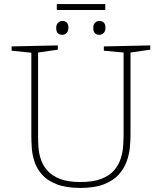

<svg xmlns="http://www.w3.org/2000/svg" viewBox="-20 -916 794 943"><path d="M490 -688 718 -693V-672L621 -658V-256Q621 -229 618 -194Q615 -159 602.5 -124Q590 -89 564 -59.5Q538 -30 492 -11.5Q446 7 375 7Q303 7 257 -11.5Q211 -30 185.5 -59.5Q160 -89 149 -123.5Q138 -158 136 -190.5Q134 -223 134 -247V-657L37 -667V-688L264 -693V-672L167 -658V-247Q167 -222 169 -192Q171 -162 181 -132.5Q191 -103 213 -78Q235 -53 274 -37.5Q313 -22 375 -22Q438 -22 478.5 -38Q519 -54 541 -80Q563 -106 573 -137.5Q583 -169 585 -200Q587 -231 587 -256V-658L490 -667ZM468 -745Q438 -745 438 -779Q438 -795 446.5 -804Q455 -813 468 -813Q498 -813 498 -779Q498 -763 489 -754Q480 -745 468 -745ZM286 -745Q256 -745 256 -779Q256 -795 265 -804Q274 -813 286 -813Q316 -813 316 -779Q316 -763 307 -754Q298 -745 286 -745ZM497 -896V-867H259V-896Z"/></svg>

Font: Bitter ExtraLight
Style: Regular
Weight: 200
Designer: Sol Matas, and Bitter project Authors
Foundry: Sol Matas
Version: Version 2.001